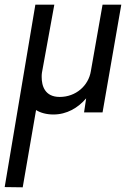

<svg xmlns="http://www.w3.org/2000/svg" viewBox="-28 -480 573 820"><path d="M204 -460H123L-8 319L69 320L126 -10C145 2 171 9 200 9C257 9 305 -19 340 -60L331 0H410L490 -460H410L360 -176C350 -114 296 -66 227 -66C163 -66 150 -114 150 -151C150 -157 150 -163 151 -169Z"/></svg>

Font: Jost
Style: Italic
Weight: 400
Italic angle: -5°
Version: Version 3.710